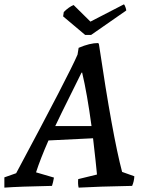

<svg xmlns="http://www.w3.org/2000/svg" viewBox="-41 -848 660 879"><path d="M349 -688 248 -773 251 -793Q274 -816 296 -825L373 -749L526 -828Q529 -827 533 -816Q537 -805 537 -800L376 -688ZM-21 11V-36L33 -55Q277 -511 314 -598L319 -629Q370 -651 409 -651L412 -645Q474 -227 518 -61L574 -41Q573 -18 564 3Q406 6 319 11Q315 -5 317 -28L403 -49Q399 -94 385 -215L181 -205Q144 -121 124 -59L206 -35Q202 -12 197 3Q45 6 -21 11ZM332 -515Q323 -496 280 -410Q237 -324 212 -271H378Q358 -419 335 -516Z"/></svg>

Font: Albura Medium
Style: Italic
Weight: 462
Italic angle: -7°
Designer: Mercedes Jáuregui
Foundry: Omnibus-Type Team
Version: Version 1.000